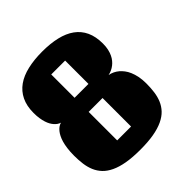

<svg xmlns="http://www.w3.org/2000/svg" viewBox="-214 -952 1128 1128"><g transform="rotate(-45 349.5 -388.0)"><path d="M311 -795.9Q378.4 -795.9 431.4 -783.4Q484.4 -771 521.2 -744.4Q558.1 -717.8 577.4 -676.3Q596.7 -634.8 596.7 -576.7Q596.7 -550.3 592 -529.8Q587.4 -509.3 579.8 -493.7Q572.3 -478 562.7 -466.6Q553.2 -455.1 543 -447.3Q519.5 -428.7 489.3 -422.4Q523.4 -416 550.3 -393.1Q561.5 -383.3 572.5 -369.1Q583.5 -355 592 -335.2Q600.6 -315.4 606 -289.3Q611.3 -263.2 611.3 -230Q611.3 -193.8 606.9 -161.1Q602.5 -128.4 590.8 -100.6Q579.1 -72.8 558.1 -50.5Q537.1 -28.3 503.7 -12.5Q470.2 3.4 422.9 11.7Q375.5 20 311 20Q246.6 20 199.2 11.7Q151.9 3.4 118.4 -12.5Q85 -28.3 64 -50.5Q43 -72.8 31.2 -100.6Q19.5 -128.4 15.1 -160.9Q10.7 -193.4 10.7 -230Q10.7 -263.2 14.2 -289.3Q17.6 -315.4 23.4 -335.2Q29.3 -355 36.6 -369.1Q43.9 -383.3 51.8 -393.1Q69.8 -416 93.3 -422.4Q72.8 -428.7 56.6 -447.8Q49.8 -455.6 43.2 -467Q36.6 -478.5 31.5 -494.4Q26.4 -510.3 23.2 -530.5Q20 -550.8 20 -576.7Q20 -634.8 40.3 -676.3Q60.5 -717.8 98.1 -744.4Q135.7 -771 189.7 -783.4Q243.7 -795.9 311 -795.9ZM253.4 -663.1V-469.2H368.7V-663.1ZM253.4 -115.2H368.7V-352.1H253.4Z"/></g></svg>

Font: Coda Caption ExtraBold
Style: Regular
Weight: 800
Designer: vernon adams
Foundry: vernon adams
Version: Version 1.002